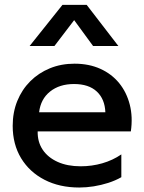

<svg xmlns="http://www.w3.org/2000/svg" viewBox="-20 -780 612 814"><path d="M316.1 15Q232.2 15 168.7 -17.8Q105.1 -50.6 69.4 -109.4Q33.8 -168.3 33.8 -246.6Q33.8 -303.7 53.3 -351.9Q72.9 -400.1 108.3 -435.5Q143.8 -470.9 191.6 -490.5Q239.3 -510 295.9 -510Q357.2 -510 405.3 -488.3Q453.4 -466.6 485.2 -427.6Q516.9 -388.6 530.2 -336.3Q543.6 -284.1 534.7 -222.8H139.7Q138.8 -178.5 161 -145.3Q183.2 -112.2 224.5 -93.6Q265.8 -75 321.9 -75Q369.4 -75 413.7 -87.7Q457.9 -100.4 494.4 -125.4V-28.8Q469.2 -14.4 439.1 -4.7Q408.9 4.9 377.5 10Q346 15 316.1 15ZM145.8 -304H426.7Q424.5 -360.1 390.4 -391.9Q356.3 -423.8 293.7 -423.8Q232.2 -423.8 192.3 -391.9Q152.4 -360.1 145.8 -304ZM105.6 -585 244.9 -759.5H347.4L481.8 -585H374.6L294.4 -694.6L210.8 -585Z"/></svg>

Font: Geologica-Sharp
Style: Regular
Weight: 100
Designer: Sindre Bremnes, Frode Helland
Foundry: Monokrom Skriftforlag AS
Version: Version 1.010;gftools[0.9.28]